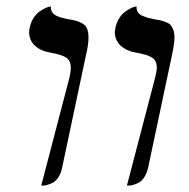

<svg xmlns="http://www.w3.org/2000/svg" viewBox="-20 -579 597 605"><path d="M379.9 5.9 469.2 -335.9Q474.1 -356.4 474.1 -365.2Q474.1 -388.2 459 -397.7Q443.8 -407.2 409.2 -413.1Q377.9 -418.5 359.9 -435.5Q341.8 -452.6 341.8 -478Q341.8 -479.5 344.2 -494.1Q348.1 -509.8 356.2 -522.2Q364.3 -534.7 373.3 -541.3Q382.3 -547.9 390.6 -552.2Q398.9 -556.6 404.3 -557.6L410.2 -559.1V-556.2Q410.2 -546.9 415 -539.8Q419.9 -532.7 429.7 -528.8Q439.5 -524.9 445.8 -522.9Q452.1 -521 462.9 -519Q478 -516.6 485.6 -514.9Q493.2 -513.2 503.4 -509Q513.7 -504.9 518.3 -499.3Q522.9 -493.7 526.4 -484.1Q529.8 -474.6 529.8 -460.9Q529.8 -442.4 522 -405.8L446.8 -50.8Q442.4 -31.7 433.8 -19.3Q425.3 -6.8 414.6 -2Q403.8 2.9 396.7 4.4Q389.6 5.9 382.8 5.9ZM109.9 5.9 199.2 -335.9Q203.1 -352.1 203.1 -365.2Q203.1 -388.2 188.2 -397.7Q173.3 -407.2 139.2 -413.1Q107.4 -418.5 89.6 -435.5Q71.8 -452.6 71.8 -478Q71.8 -486.8 74.2 -494.1Q77.6 -509.8 85.7 -522.2Q93.8 -534.7 102.8 -541.3Q111.8 -547.9 120.4 -552.2Q128.9 -556.6 134.8 -557.6L140.1 -559.1V-556.2Q140.1 -546.9 145 -539.8Q149.9 -532.7 159.4 -528.6Q168.9 -524.4 175 -522.9Q181.2 -521.5 191.9 -519Q210.9 -516.1 220.2 -513.4Q229.5 -510.7 240 -504.9Q250.5 -499 254.6 -488.3Q258.8 -477.5 258.8 -460.9Q258.8 -436.5 251 -405.8L175.8 -50.8Q171.9 -31.7 163.3 -19.3Q154.8 -6.8 143.8 -2Q132.8 2.9 126.2 4.4Q119.6 5.9 112.8 5.9Z"/></svg>

Font: Common Serif
Style: Bold Italic
Weight: 700
Italic angle: -12°
Designer: Philipp H. Poll, Khaled Hosny
Foundry: Stefan Peev, Context Ltd.
Version: Version 1.026